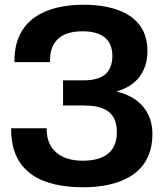

<svg xmlns="http://www.w3.org/2000/svg" viewBox="-20 -775 703 810"><path d="M328 -97C243 -97 177 -138 177 -229V-234H27V-229C27 -42 165 15 331 15C481 15 623 -38 623 -210C623 -305 564 -367 474 -388V-390C557 -414 602 -474 602 -560C602 -714 462 -755 333 -755C176 -755 41 -695 41 -519V-513H191V-520C191 -607 245 -643 328 -643C411 -643 454 -608 454 -539C454 -505 444 -480 425 -462C405 -445 374 -436 333 -436H246V-330H332C412 -330 473 -308 473 -218C473 -138 425 -97 328 -97Z"/></svg>

Font: Cheyenne Sans
Style: Bold
Weight: 700
Designer: The Public Sans project authors (U.S. Web Design System), Libre Franklin designed by Pablo Impallari and Rodrigo Fuenzal
Foundry: The Cheyenne Sans Project Authors
Version: Version 2.007